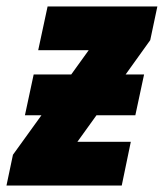

<svg xmlns="http://www.w3.org/2000/svg" viewBox="-62 -573 506 593"><path d="M-42 0H314L342 -135H177L236 -217H356L383 -343H326L402 -449L424 -553H85L56 -418H212L158 -343H42L15 -217H66L-22 -95Z"/></svg>

Font: Noto Sans ExtraCondensed Black
Style: Italic
Weight: 900
Width: 2
Italic angle: -12°
Designer: Monotype Design Team
Foundry: Monotype Imaging Inc.
Version: Version 2.013